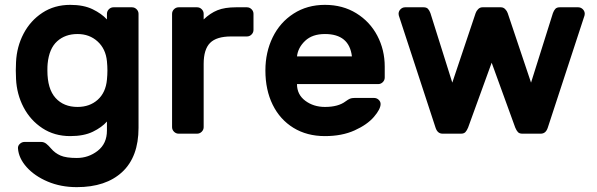

<svg xmlns="http://www.w3.org/2000/svg" viewBox="-20 -550 2458 790"><path d="M420 -50V-13C420 23 407.3 50.8 382 70.5C356.7 90.2 328 100 296 100C266.7 100 244.3 96.7 229 90C213.7 83.3 200.7 73.7 190 61C183.3 53 176.8 46.5 170.5 41.5C164.2 36.5 157 34 149 34H81C73.7 34 67.2 36.7 61.5 42C55.8 47.3 53.3 53.7 54 61C56 87.7 67.8 113.2 89.5 137.5C111.2 161.8 140 181.7 176 197C212 212.3 252 220 296 220C376 220 438.3 199.2 483 157.5C527.7 115.8 550 55.3 550 -24V-493C550 -500.3 547.3 -506.7 542 -512C536.7 -517.3 530.3 -520 523 -520H447C439.7 -520 433.3 -517.3 428 -512C422.7 -506.7 420 -500.3 420 -493V-470C405.3 -486 385.7 -500 361 -512C336.3 -524 305.7 -530 269 -530C225.7 -530 187.5 -519.2 154.5 -497.5C121.5 -475.8 95.7 -447.2 77 -411.5C58.3 -375.8 48 -337 46 -295L45 -260L46 -225C48 -183 58.3 -144.2 77 -108.5C95.7 -72.8 121.5 -44.2 154.5 -22.5C187.5 -0.8 225.7 10 269 10C306.3 10 337.3 4 362 -8C386.7 -20 406 -34 420 -50ZM208.5 -147C186.2 -171.7 175 -209.3 175 -260C175 -272 175.3 -281.3 176 -288C180 -329.3 193 -360 215 -380C237 -400 265 -410 299 -410C331.7 -410 359.2 -399.8 381.5 -379.5C403.8 -359.2 416.7 -332 420 -298C421.3 -284.7 422 -272 422 -260C422 -248 421.3 -235.3 420 -222C416.7 -186.7 404 -159.2 382 -139.5C360 -119.8 332.3 -110 299 -110C261 -110 230.8 -122.3 208.5 -147Z M844.5 -373.5C862.2 -391.2 891 -400 931 -400H996C1003.3 -400 1009.7 -402.7 1015 -408C1020.3 -413.3 1023 -419.7 1023 -427V-493C1023 -500.3 1020.3 -506.7 1015 -512C1009.7 -517.3 1003.3 -520 996 -520H951C920.3 -520 895 -516 875 -508C855 -500 836 -487.3 818 -470V-493C818 -500.3 815.3 -506.7 810 -512C804.7 -517.3 798.3 -520 791 -520H715C707.7 -520 701.3 -517.3 696 -512C690.7 -506.7 688 -500.3 688 -493V-27C688 -19.7 690.7 -13.3 696 -8C701.3 -2.7 707.7 0 715 0H791C798.3 0 804.7 -2.7 810 -8C815.3 -13.3 818 -19.7 818 -27V-287C818 -327 826.8 -355.8 844.5 -373.5Z M1446 -495.5C1408.7 -518.5 1365.7 -530 1317 -530C1268.3 -530 1225.3 -518 1188 -494C1150.7 -470 1122 -437.5 1102 -396.5C1082 -355.5 1072 -310 1072 -260C1072 -206.7 1082 -159.7 1102 -119C1122 -78.3 1150.5 -46.7 1187.5 -24C1224.5 -1.3 1267.7 10 1317 10C1363.7 10 1404.3 2.2 1439 -13.5C1473.7 -29.2 1500.2 -47.7 1518.5 -69C1536.8 -90.3 1546 -108 1546 -122C1546 -128.7 1543.3 -134.5 1538 -139.5C1532.7 -144.5 1526.3 -147 1519 -147H1439C1431 -147 1424.7 -146 1420 -144C1415.3 -142 1409.3 -138.3 1402 -133C1382 -117.7 1353.7 -110 1317 -110C1285.7 -110 1258.7 -118.5 1236 -135.5C1213.3 -152.5 1202 -175.3 1202 -204H1536C1543.3 -204 1549.7 -206.7 1555 -212C1560.3 -217.3 1563 -223.7 1563 -231V-276C1563 -322 1552.8 -364.3 1532.5 -403C1512.2 -441.7 1483.3 -472.5 1446 -495.5ZM1428 -318H1202C1204.7 -342 1215.8 -363.3 1235.5 -382C1255.2 -400.7 1282.3 -410 1317 -410C1383.7 -410 1420.7 -379.3 1428 -318Z M2255 -496 2165 -210 2069 -496C2067 -502 2063.5 -507.5 2058.5 -512.5C2053.5 -517.5 2047.7 -520 2041 -520H1965C1958.3 -520 1952.5 -517.5 1947.5 -512.5C1942.5 -507.5 1939 -502 1937 -496L1841 -210L1751 -496C1748.3 -503.3 1745 -509.2 1741 -513.5C1737 -517.8 1731 -520 1723 -520H1647C1639.7 -520 1633.3 -517.3 1628 -512C1622.7 -506.7 1620 -500.3 1620 -493C1620 -490.3 1620.3 -488 1621 -486L1772 -25C1777.3 -8.3 1787 0 1801 0H1877C1885 0 1891 -2.2 1895 -6.5C1899 -10.8 1902.7 -17 1906 -25L2003 -292L2100 -25C2103.3 -17 2107 -10.8 2111 -6.5C2115 -2.2 2121 0 2129 0H2205C2219 0 2228.7 -8.3 2234 -25L2385 -486C2385.7 -488 2386 -490.3 2386 -493C2386 -500.3 2383.3 -506.7 2378 -512C2372.7 -517.3 2366.3 -520 2359 -520H2283C2275 -520 2269 -517.8 2265 -513.5C2261 -509.2 2257.7 -503.3 2255 -496Z"/></svg>

Font: Rubik
Style: Regular
Weight: 500
Designer: Hubert & Fischer
Foundry: Hubert & Fischer
Version: Version 1.100